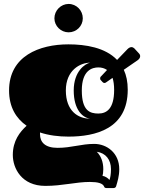

<svg xmlns="http://www.w3.org/2000/svg" viewBox="-20 -742 731 974"><path d="M327 -49C464 -49 628 -88 628 -287C628 -327 621 -360 608 -388L679 -437C687 -443 691 -450 691 -457C691 -462 689 -467 685 -471L661 -497C657 -500 653 -503 647 -503C641 -503 634 -500 627 -493L574 -438C514 -501 414 -517 327 -517C180 -517 26 -458 26 -283C26 -198 62 -141 115 -104C81 -73 45 -28 45 44C45 111 89 201 210 201C298 201 364 181 436 181C477 181 501 188 508 204C509 207 511 212 520 212H556C565 212 568 206 569 203C576 179 585 152 585 116C585 34 522 -12 458 -12C391 -12 343 8 272 8C207 8 183 -22 183 -61C183 -64 183 -67 183 -70C228 -55 278 -49 327 -49ZM500 -326C502 -323 506 -321 510 -321C513 -321 515 -322 518 -324L551 -347C556 -331 559 -311 559 -286C559 -189 520 -166 479 -166C436 -166 395 -180 395 -283C395 -386 448 -400 479 -400C495 -400 510 -396 523 -387L492 -354C489 -352 488 -348 488 -344C488 -341 489 -338 490 -337ZM437 -140C375 -140 314 -180 314 -283C314 -386 387 -424 437 -424C412 -419 354 -381 354 -283C354 -185 399 -145 437 -140ZM471 28C516 34 543 68 543 116C543 142 539 163 535 171C530 163 514 152 500 150C502 144 504 132 504 116C504 79 492 49 471 28ZM256 -649C256 -610 289 -578 328 -578C368 -578 400 -610 400 -649C400 -689 368 -722 328 -722C289 -722 256 -689 256 -649Z"/></svg>

Font: Fascinate Inline
Style: Regular
Weight: 900
Designer: Astigmatic (AOETI)
Foundry: Astigmatic (AOETI)
Version: Version 1.000